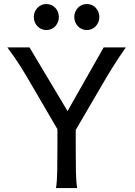

<svg xmlns="http://www.w3.org/2000/svg" viewBox="-20 -953 685 973"><path d="M129.4 -712.9 322.3 -390.1 505.4 -712.9H617.7Q596.2 -682.1 579.6 -657Q563 -631.8 549.1 -609.4Q535.2 -586.9 522.2 -565.4Q509.3 -543.9 495.6 -520L363.8 -294.4V-212.4Q363.8 -140.1 364.7 -84.7Q365.7 -29.3 371.1 0H263.7Q269 -29.3 270 -84.7Q271 -140.1 271 -212.4V-298.3L141.6 -520Q127.4 -543.9 114 -566.9Q100.6 -589.8 85.9 -613.3Q71.3 -636.7 54.4 -661.1Q37.6 -685.5 17.1 -712.9ZM151.4 -866.7Q151.4 -880.4 156.2 -892.3Q161.1 -904.3 169.7 -913.3Q178.2 -922.4 189.7 -927.5Q201.2 -932.6 214.8 -932.6Q228.5 -932.6 240.2 -927.5Q252 -922.4 260.3 -913.3Q268.6 -904.3 273.4 -892.3Q278.3 -880.4 278.3 -866.7Q278.3 -853 273.4 -841.1Q268.6 -829.1 260.3 -820.1Q252 -811 240.2 -805.9Q228.5 -800.8 214.8 -800.8Q201.2 -800.8 189.7 -805.9Q178.2 -811 169.7 -820.1Q161.1 -829.1 156.2 -841.1Q151.4 -853 151.4 -866.7ZM356.4 -866.7Q356.4 -880.4 361.3 -892.3Q366.2 -904.3 374.8 -913.3Q383.3 -922.4 394.8 -927.5Q406.2 -932.6 419.9 -932.6Q433.6 -932.6 445.3 -927.5Q457 -922.4 465.3 -913.3Q473.6 -904.3 478.5 -892.3Q483.4 -880.4 483.4 -866.7Q483.4 -853 478.5 -841.1Q473.6 -829.1 465.3 -820.1Q457 -811 445.3 -805.9Q433.6 -800.8 419.9 -800.8Q406.2 -800.8 394.8 -805.9Q383.3 -811 374.8 -820.1Q366.2 -829.1 361.3 -841.1Q356.4 -853 356.4 -866.7Z"/></svg>

Font: Andika Afr
Style: Regular
Weight: 400
Designer: Victor Gaultney, Annie Olsen, Julie Remington, Don Collingsworth, Eric Hays, Becca Hirsbrunner
Foundry: SIL International
Version: Version 5.000